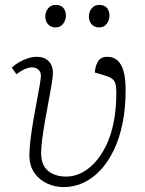

<svg xmlns="http://www.w3.org/2000/svg" viewBox="-20 -749 594 784"><path d="M240 15Q205 15 173 0.5Q141 -14 120.5 -43Q100 -72 100 -115Q100 -140 104.5 -178Q109 -216 116 -257.5Q123 -299 130.5 -337Q138 -375 142.5 -403Q147 -431 147 -439Q147 -456 136.5 -465Q126 -474 111 -474Q101 -474 86.5 -469Q72 -464 47 -446L28 -473Q41 -485 58 -495Q75 -505 94 -511Q113 -517 130 -517Q153 -517 167.5 -508Q182 -499 189 -484.5Q196 -470 196 -453Q196 -436 191 -406Q186 -376 179 -338.5Q172 -301 165 -261.5Q158 -222 153 -186.5Q148 -151 148 -125Q148 -75 175.5 -52Q203 -29 246 -28Q279 -27 309.5 -41.5Q340 -56 366.5 -84.5Q393 -113 413 -154Q433 -195 444 -249Q455 -303 455 -368Q455 -396 450.5 -409.5Q446 -423 434 -430Q422 -437 398 -444L367 -453Q369 -479 380 -498Q391 -517 418 -517Q443 -517 459.5 -502.5Q476 -488 484.5 -458.5Q493 -429 493 -381Q493 -308 480.5 -246Q468 -184 444.5 -135.5Q421 -87 389.5 -53.5Q358 -20 320 -2.5Q282 15 240 15ZM165 -681Q165 -701 176.5 -715Q188 -729 207 -729Q228 -729 238.5 -717Q249 -705 249 -685Q249 -667 238 -652Q227 -637 206 -637Q188 -637 176.5 -649.5Q165 -662 165 -681ZM343 -681Q343 -701 354.5 -715Q366 -729 385 -729Q406 -729 416.5 -717Q427 -705 427 -685Q427 -667 416 -652Q405 -637 384 -637Q366 -637 354.5 -649.5Q343 -662 343 -681Z"/></svg>

Font: Literata ExtraLight
Style: Italic
Weight: 250
Italic angle: -2°
Designer: Latin by Veronika Burian and Jose Scaglione. Greek by Irene Vlachou. Cyrillic by Vera Evstafieva
Foundry: TypeTogether
Version: Version 3.002